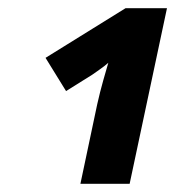

<svg xmlns="http://www.w3.org/2000/svg" viewBox="-20 -863 427 468"><path d="M176 -415 217 -609Q224 -640 231.5 -666.5Q239 -693 244 -710Q235 -702 223.5 -694Q212 -686 205 -681L141 -641L91 -722L286 -843H387L296 -415Z"/></svg>

Font: BC Sans
Style: Bold Italic
Weight: 700
Italic angle: -12°
Designer: Monotype Design Team
Province of B.C.
Foundry: Monotype Imaging Inc.
Version: Version 2.000;GOOG;noto-source:20170915:90ef993387c0